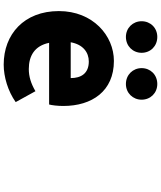

<svg xmlns="http://www.w3.org/2000/svg" viewBox="64 -882 872 1040"><g transform="rotate(90 500.0 -362.0)"><path d="M330 54C396 54 474 31 533 -11L474 -118C433 -94 395 -82 354 -82C282 -82 228 -114 212 -192H546C550 -206 554 -237 554 -269C554 -424 474 -543 310 -543C173 -543 40 -429 40 -245C40 -56 166 54 330 54ZM95 -693C95 -646 131 -608 180 -608C230 -608 266 -646 266 -693C266 -741 230 -778 180 -778C131 -778 95 -741 95 -693ZM209 -309C221 -376 264 -407 313 -407C378 -407 403 -365 403 -309ZM349 -693C349 -646 385 -608 435 -608C484 -608 520 -646 520 -693C520 -741 484 -778 435 -778C385 -778 349 -741 349 -693Z"/></g></svg>

Font: コーポレート・ロゴ ver3 Bold
Style: Regular
Weight: 700
Designer: [KANA_main] LOGOTYPE.JP [Source Han Sans] Ryoko NISHIZUKA 西塚涼子 (kana, bopomofo & ideographs); Paul D. Hunt (Latin, Greek
Version: Version 12.001;FEAKit 1.0